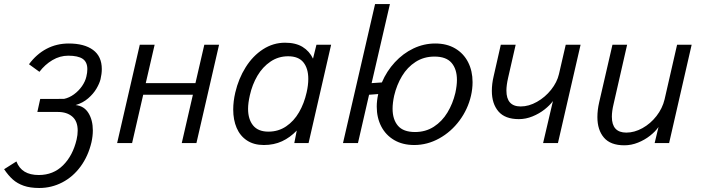

<svg xmlns="http://www.w3.org/2000/svg" viewBox="-100 -710 3479 953"><path d="M-79.6 129.9 -18.6 91.3Q-5.4 125.5 22.2 142.1Q49.8 158.7 92.3 158.7Q164.6 158.7 213.1 110.4Q261.7 62 280.3 -17.6Q285.6 -40.5 285.6 -62Q285.6 -108.4 258.8 -131.3Q231.9 -154.3 187.5 -154.3H85.4L99.6 -218.8L217.8 -219.2Q243.7 -224.6 267.1 -241.7Q290.5 -258.8 306.9 -282.2Q323.2 -305.7 328.6 -329.6Q333.5 -349.6 333.5 -366.7Q333.5 -402.3 310.3 -418Q287.1 -433.6 238.8 -433.6Q197.3 -433.6 160.2 -411.6Q123 -389.6 95.7 -353.5L43.9 -391.1Q81.1 -441.4 131.1 -467.8Q181.2 -494.1 241.2 -494.1Q318.4 -494.1 361.8 -462.2Q405.3 -430.2 405.3 -367.2Q405.3 -343.3 398.9 -316.4Q393.6 -295.4 378.7 -270Q363.8 -244.6 337.6 -221.9Q311.5 -199.2 275.4 -188.5Q317.4 -184.1 339.1 -148.9Q360.8 -113.8 360.8 -62.5Q360.8 -34.2 354 -3.9Q337.9 64.5 300.3 116Q262.7 167.5 209.2 195.3Q155.8 223.1 94.7 223.1Q49.3 223.1 17.6 211.9Q-14.2 200.7 -36.4 180.9Q-58.6 161.1 -79.6 129.9Z M481.4 0 593.8 -487.8H667.5L623.5 -297.4H870.1L914.1 -487.8H987.3L875 0H802.2L857.4 -239.7H610.8L555.7 0Z M1543.5 -487.8 1431.6 0H1360.8L1373 -62Q1339.8 -27.3 1299.8 -8.8Q1259.8 9.8 1209.5 9.8Q1160.2 9.8 1126 -12.7Q1091.8 -35.2 1074.7 -75Q1057.6 -114.7 1057.6 -166.5Q1057.6 -207 1067.9 -251Q1084 -319.8 1119.4 -376.2Q1154.8 -432.6 1205.3 -465.3Q1255.9 -498 1314.9 -498Q1367.7 -498 1401.9 -477.1Q1436 -456.1 1453.6 -418.9L1470.7 -487.8ZM1430.2 -318.4Q1430.2 -370.1 1406 -400.4Q1381.8 -430.7 1330.1 -430.7Q1281.7 -430.7 1242.7 -404.3Q1203.6 -377.9 1177.7 -334Q1151.9 -290 1140.1 -236.8Q1131.3 -198.2 1131.3 -169.9Q1131.3 -118.2 1156.2 -87.4Q1181.2 -56.6 1232.4 -56.6Q1281.7 -56.6 1320.3 -82.8Q1358.9 -108.9 1384.3 -152.8Q1409.7 -196.8 1421.9 -251Q1430.2 -287.1 1430.2 -318.4Z M1770 -180.7Q1770 -210.9 1777.3 -243.2L1731.9 -239.7L1676.8 0H1602.5L1761.7 -689.9H1835.4L1744.6 -297.4L1795.4 -300.8Q1819.3 -356.9 1859.9 -400.9Q1900.4 -444.8 1952.1 -469.5Q2003.9 -494.1 2060.5 -494.1Q2117.7 -494.1 2159.4 -469.5Q2201.2 -444.8 2223.4 -401.4Q2245.6 -357.9 2245.6 -302.2Q2245.6 -269 2237.8 -234.9Q2222.2 -167.5 2180.7 -111.6Q2139.2 -55.7 2080.1 -22.9Q2021 9.8 1956.1 9.8Q1898.4 9.8 1856.4 -14.9Q1814.5 -39.6 1792.2 -82.8Q1770 -126 1770 -180.7ZM2160.2 -249Q2168 -285.2 2168 -313.5Q2168 -366.7 2141.4 -397.9Q2114.7 -429.2 2056.6 -429.2Q2003.9 -429.2 1962.9 -402.8Q1921.9 -376.5 1895.5 -332.5Q1869.1 -288.6 1856.4 -234.9Q1848.6 -198.7 1848.6 -170.4Q1848.6 -117.2 1875.2 -85.9Q1901.9 -54.7 1960 -54.7Q2012.7 -54.7 2053.5 -81.1Q2094.2 -107.4 2120.8 -151.4Q2147.5 -195.3 2160.2 -249Z M2644.5 -208.5Q2629.4 -187.5 2603 -166.7Q2576.7 -146 2543.2 -132.3Q2509.8 -118.7 2475.6 -118.7Q2406.7 -118.7 2374 -157Q2341.3 -195.3 2341.3 -258.8Q2341.3 -293.9 2350.1 -331.1L2385.7 -487.8H2459.5L2421.9 -323.2Q2413.6 -286.6 2413.6 -260.3Q2413.6 -181.6 2484.4 -181.6Q2524.9 -181.6 2565.4 -204.6Q2606 -227.5 2635.5 -264.6Q2665 -301.8 2674.3 -341.8L2708 -487.8H2781.7L2669.4 0H2595.7Z M2865.2 -128.9Q2865.2 -164.1 2874 -202.1L2939.9 -487.8H3012.7L2945.3 -192.4Q2937 -157.7 2937 -130.4Q2937 -51.8 3008.8 -51.8Q3048.8 -51.8 3088.9 -74Q3128.9 -96.2 3158.4 -134Q3188 -171.9 3198.7 -216.8L3260.7 -487.8H3333L3221.2 0H3149.4L3168.5 -79.6Q3152.8 -57.1 3126.5 -36.4Q3100.1 -15.6 3066.9 -2.2Q3033.7 11.2 2999 11.2Q2930.2 11.2 2897.7 -26.9Q2865.2 -64.9 2865.2 -128.9Z"/></svg>

Font: Acari Sans
Style: Italic
Weight: 400
Italic angle: -13°
Designer: Alfredo Marco Pradil and Stefan Peev
Foundry: Hanken Design Co.
Version: Version 1.045;January 11, 2019;FontCreator 11.5.0.2425 64-bi